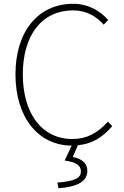

<svg xmlns="http://www.w3.org/2000/svg" viewBox="-20 -759 659 1018"><path d="M552 -114C497 -53 440 -22 364 -22C202 -22 101 -157 101 -365C101 -573 202 -704 368 -704C436 -704 491 -673 530 -628L553 -653C516 -697 452 -739 368 -739C184 -739 62 -594 62 -365C62 -137 182 12 360 13L323 92C383 101 409 117 409 150C409 183 381 202 284 209L290 239C390 232 443 203 443 147C443 103 412 84 366 73L393 11C471 4 526 -33 575 -90Z"/></svg>

Font: Noto Sans Japanese Thin
Style: Regular
Weight: 100
Designer: Ryoko NISHIZUKA (kana & ideographs); Paul D. Hunt (Latin, Greek & Cyrillic); Wenlong ZHANG (bopomofo); Sandoll Communica
Foundry: Adobe Systems Incorporated
Version: Version 1.000;PS 1;hotconv 1.0.78;makeotf.lib2.5.61930